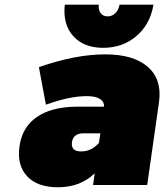

<svg xmlns="http://www.w3.org/2000/svg" viewBox="-20 -789 701 819"><path d="M63 -164.1Q74.2 -246.1 136.2 -289.3Q198.2 -332.5 304.2 -334H423.8Q424.8 -355.5 406 -367.2Q387.2 -378.9 350.1 -378.9Q277.8 -378.9 181.2 -344.2L175.8 -342.8L146 -502L149.9 -503.9Q302.7 -557.1 429.2 -557.1Q549.8 -557.1 610.8 -503.4Q671.9 -449.7 658.2 -353L607.9 0H377L383.8 -49.8Q322.8 9.8 227.1 9.8Q139.2 9.8 95.5 -37.4Q51.8 -84.5 63 -164.1ZM255.9 -764.2 256.8 -769H401.9L400.9 -764.2Q400.4 -743.7 410.6 -731.4Q420.9 -719.2 439 -719.2Q457 -719.2 470.5 -731.2Q483.9 -743.2 488.8 -764.2L490.2 -769H634.8L633.8 -764.2Q618.7 -682.6 560.3 -633.8Q502 -585 419.9 -585Q338.4 -585 293.5 -633.8Q248.5 -682.6 255.9 -764.2ZM287.1 -183.1Q281.2 -143.1 326.2 -143.1Q370.1 -143.1 401.9 -179.2L408.2 -220.2H335Q293 -220.2 287.1 -183.1Z"/></svg>

Font: Trueno UltraBlack
Style: Italic
Weight: 950
Designer: Julieta Ulanovsky
Foundry: Julieta Ulanovsky
Version: Version 3.001b | FøM Fix